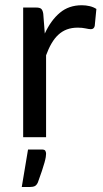

<svg xmlns="http://www.w3.org/2000/svg" viewBox="-20 -536 404 750"><path d="M155 -405 149 -482C147.7 -491 145.2 -497.3 141.5 -501C137.8 -504.7 131.2 -506.5 121.5 -506.5H70.5V0H160V-320C166.3 -337.3 173.4 -352.8 181.2 -366.2C189.1 -379.8 197.9 -391.1 207.8 -400.2C217.6 -409.4 228.8 -416.3 241.2 -421C253.8 -425.7 268 -428 284 -428C295.3 -428 305.5 -427 314.5 -425C323.5 -423 330.3 -422 335 -422C343 -422 348 -426.2 350 -434.5L356.5 -501C348.8 -506 340.1 -509.7 330.2 -512C320.4 -514.3 310.2 -515.5 299.5 -515.5C265.8 -515.5 237.3 -505.8 214 -486.2C190.7 -466.8 171 -439.7 155 -405ZM143 48H89.5L65 194.5H96C104.3 194.5 110.9 193.3 115.8 191C120.6 188.7 124.7 183.8 128 176.5C134.3 159.2 139.6 144.2 143.8 131.5C147.9 118.8 151.2 108.1 153.8 99.2C156.2 90.4 157.9 83.2 158.8 77.5C159.6 71.8 160 67.5 160 64.5C160 60.5 159.1 56.8 157.2 53.2C155.4 49.8 150.7 48 143 48Z"/></svg>

Font: LatoLatin
Style: Regular
Weight: 400
Designer: Lukasz Dziedzic with Adam Twardoch and Botio Nikoltchev
Foundry: tyPoland Lukasz Dziedzic
Version: Version 2.015; 2015-08-06; http://www.latofonts.com/